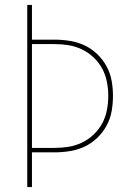

<svg xmlns="http://www.w3.org/2000/svg" viewBox="-20 -755 540 775"><path d="M90 0V-735H109V-595H200Q231 -595 262 -590Q293 -585 321 -572Q349 -559 372 -537Q395 -515 410 -487.5Q425 -460 430.5 -429.5Q436 -399 436 -368Q436 -336 430.5 -305.5Q425 -275 410 -247.5Q395 -220 372 -198Q349 -176 321 -163Q293 -150 262 -145Q231 -140 200 -140H109V0ZM109 -158H200Q229 -158 257 -162.5Q285 -167 311 -179.5Q337 -192 358 -212Q379 -232 392.5 -257Q406 -282 411.5 -310.5Q417 -339 417 -368Q417 -396 411.5 -424.5Q406 -453 392.5 -478Q379 -503 358 -523Q337 -543 311 -555.5Q285 -568 257 -572.5Q229 -577 200 -577H109Z"/></svg>

Font: Iosevka Curly Thin
Style: Regular
Weight: 100
Monospace: yes
Designer: Belleve Invis
Foundry: Belleve Invis
Version: Version 22.1.2; ttfautohint (v1.8.4)